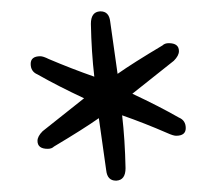

<svg xmlns="http://www.w3.org/2000/svg" viewBox="-20 -690 380 338"><path d="M46 -559Q34 -564 34 -577.5Q34 -591 51 -591Q56 -591 66 -586Q106 -569 146 -555Q141 -598 140 -648Q140 -669 156 -670H157Q172 -670 174 -652L187 -560Q214 -579 266 -610Q270 -614 277 -614Q295 -614 295 -600Q295 -592 286 -583L213 -525Q260 -503 295 -483Q307 -478 307 -464.5Q307 -451 290 -451Q285 -451 274 -456Q235 -473 195 -487Q200 -444 201 -394Q201 -373 185 -372H184Q169 -372 167 -390L154 -482Q127 -463 75 -432Q71 -428 64 -428Q46 -428 46 -442Q46 -450 55 -459L128 -517Q81 -539 46 -559Z"/></svg>

Font: EB Garamond
Style: Regular
Weight: 400
Version: Version 0.012